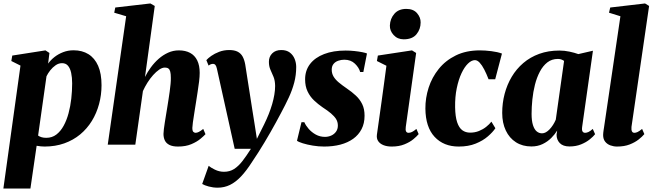

<svg xmlns="http://www.w3.org/2000/svg" viewBox="-24 -837 3776 1111"><path d="M-4.5 254 94.5 -457.5 41.5 -484 47 -515.5 239 -545.5 262 -530.5 254.5 -469Q269 -489.5 291.2 -507Q313.5 -524.5 341.5 -535.2Q369.5 -546 402 -546Q451.5 -546 487.8 -523.5Q524 -501 543.8 -456.2Q563.5 -411.5 563.5 -344Q563.5 -287.5 549.2 -234.8Q535 -182 507.5 -137.2Q480 -92.5 440 -59.2Q400 -26 348 -7.5Q296 11 234 11Q223 11 211.2 9.8Q199.5 8.5 188 6.5L152 254ZM196.5 -52.5Q205 -46.5 216.5 -43Q228 -39.5 244 -39.5Q277 -39.5 301.8 -58.2Q326.5 -77 344 -108.8Q361.5 -140.5 372.5 -181.2Q383.5 -222 388.5 -266.5Q393.5 -311 393.5 -354.5Q393.5 -388.5 387.8 -415.2Q382 -442 369.2 -456.8Q356.5 -471.5 335 -471.5Q315.5 -471.5 298 -459.5Q280.5 -447.5 266.8 -430Q253 -412.5 245 -395.5Z M1006 11Q975.5 11 956.8 1.8Q938 -7.5 930 -24Q922 -40.5 922 -62Q922 -72.5 924.2 -90Q926.5 -107.5 929.8 -129.2Q933 -151 937 -173.8Q941 -196.5 944 -216.5Q947.5 -238.5 951.2 -262Q955 -285.5 958 -308.2Q961 -331 963 -351.2Q965 -371.5 964.5 -387.5Q964.5 -409.5 961.2 -422.2Q958 -435 950.5 -440.5Q943 -446 930 -446Q914.5 -446 897 -434Q879.5 -422 862 -402.5Q844.5 -383 829.2 -358.8Q814 -334.5 803 -310L759 0H599.5L706 -743L637 -763.5L643 -793.5L846 -817L871.5 -802.5L815 -391.5Q829 -420 849 -447.2Q869 -474.5 894.2 -496.8Q919.5 -519 948.8 -532.2Q978 -545.5 1011 -545.5Q1049 -545.5 1076 -531Q1103 -516.5 1117.2 -487.5Q1131.5 -458.5 1131.5 -415.5Q1131.5 -394.5 1128 -365.2Q1124.5 -336 1119.5 -305Q1114.5 -274 1110.5 -247Q1107.5 -228.5 1104.2 -207.8Q1101 -187 1097.8 -166.5Q1094.5 -146 1092 -128Q1089.5 -110 1089 -97Q1089 -79 1095 -73.8Q1101 -68.5 1107.5 -68.5Q1116 -68.5 1126.2 -73.5Q1136.5 -78.5 1152 -91L1165 -60.5Q1156.5 -51 1136 -33.8Q1115.5 -16.5 1083.2 -2.8Q1051 11 1006 11Z M1231 -440Q1227.5 -455.5 1222.2 -461.5Q1217 -467.5 1209.5 -467.5Q1202.5 -467.5 1196.2 -465.2Q1190 -463 1183 -457.5L1170 -489Q1179.5 -500 1198.5 -513.5Q1217.5 -527 1244.2 -537.2Q1271 -547.5 1302.5 -547.5Q1332 -547.5 1350.8 -538Q1369.5 -528.5 1379.8 -510Q1390 -491.5 1395 -464Q1400.5 -428 1407.2 -385.5Q1414 -343 1421 -297.8Q1428 -252.5 1435 -208Q1442 -163.5 1448.5 -123.5L1462.5 -33.5L1504 -116.5Q1519 -147 1530.8 -176.5Q1542.5 -206 1550.8 -234.2Q1559 -262.5 1563.5 -289.2Q1568 -316 1568 -340Q1567.5 -371 1558.8 -392.2Q1550 -413.5 1541 -433.2Q1532 -453 1532 -479.5Q1532 -509 1551.2 -528.2Q1570.5 -547.5 1603.5 -547.5Q1634 -547.5 1653 -533Q1672 -518.5 1681 -496Q1690 -473.5 1690 -449.5Q1690 -402.5 1678.5 -359Q1667 -315.5 1647 -272.5Q1627 -229.5 1602 -183Q1588 -156.5 1572.5 -128.2Q1557 -100 1540.5 -71Q1524 -42 1506.5 -13Q1489 16 1471 44.5Q1453 73 1434.5 100Q1402 151 1370.8 184Q1339.5 217 1306.8 233Q1274 249 1235.5 249Q1209 249 1184 242.2Q1159 235.5 1146 227.5L1183.5 122.5Q1194 132 1219.2 144.5Q1244.5 157 1272 157Q1305.5 157 1330.8 140.8Q1356 124.5 1379 94.8Q1402 65 1428 24H1334Z M2078.5 -420.5H2060Q2053.5 -445.5 2029.8 -468.5Q2006 -491.5 1968.5 -491.5Q1950 -491.5 1933 -485.5Q1916 -479.5 1905.8 -466.8Q1895.5 -454 1895.5 -434Q1895.5 -412 1906 -394.2Q1916.5 -376.5 1936.2 -360Q1956 -343.5 1983 -325Q2012.5 -305 2035.5 -283.5Q2058.5 -262 2072 -234.2Q2085.5 -206.5 2085.5 -167.5Q2085.5 -123 2068.2 -89.8Q2051 -56.5 2019.8 -34Q1988.5 -11.5 1945.8 -0.2Q1903 11 1851.5 11Q1819 11 1786 5.5Q1753 0 1728.2 -7.8Q1703.5 -15.5 1694.5 -22.5L1720.5 -130H1737Q1745 -111 1762.2 -91.2Q1779.5 -71.5 1803.5 -58.2Q1827.5 -45 1856.5 -45Q1875.5 -45 1892.5 -52.5Q1909.5 -60 1920.2 -74.8Q1931 -89.5 1931 -110.5Q1931 -131.5 1920.8 -148Q1910.5 -164.5 1891 -181Q1871.5 -197.5 1842 -216.5Q1816.5 -234 1793.2 -256Q1770 -278 1755.8 -307.8Q1741.5 -337.5 1741.5 -378Q1741.5 -429.5 1770.2 -466.8Q1799 -504 1851.5 -524.2Q1904 -544.5 1976 -544.5Q2000.5 -544.5 2026.5 -541.8Q2052.5 -539 2072.5 -535Q2092.5 -531 2099.5 -527.5Z M2242.5 11Q2215.5 11 2195.2 3Q2175 -5 2164.5 -20.2Q2154 -35.5 2157 -58Q2159 -73 2163 -100.5Q2167 -128 2172.2 -165.8Q2177.5 -203.5 2184 -249.8Q2190.5 -296 2197.5 -348.2Q2204.5 -400.5 2212 -456.5L2157 -484L2162.5 -515.5L2360 -545.5L2384 -530.5L2324 -102.5Q2321.5 -84.5 2325.8 -76.5Q2330 -68.5 2340 -68.5Q2350 -68.5 2360.2 -73.5Q2370.5 -78.5 2385.5 -91L2398.5 -61Q2388.5 -48.5 2368 -31.5Q2347.5 -14.5 2316.2 -1.8Q2285 11 2242.5 11ZM2312 -609.5Q2276.5 -609.5 2253.8 -634.2Q2231 -659 2232 -689.5Q2233.5 -729 2258 -757.2Q2282.5 -785.5 2327 -785.5Q2368 -785.5 2389.2 -760.8Q2410.5 -736 2410 -707Q2410 -668 2386 -638.8Q2362 -609.5 2312 -609.5Z M2630.5 11Q2543 11 2490.8 -45.2Q2438.5 -101.5 2437.5 -208.5Q2437 -269.5 2456.2 -329.5Q2475.5 -389.5 2514.8 -438.2Q2554 -487 2613.5 -516.2Q2673 -545.5 2753 -545.5Q2782.5 -545.5 2819 -541Q2855.5 -536.5 2880.5 -527L2841.5 -378.5H2803Q2791 -410 2778 -435Q2765 -460 2751.5 -474.5Q2738 -489 2724 -489Q2704.5 -489 2684 -469.2Q2663.5 -449.5 2646.5 -413.2Q2629.5 -377 2619 -326.8Q2608.5 -276.5 2609.5 -216Q2610.5 -162 2621.2 -129.8Q2632 -97.5 2651 -83.5Q2670 -69.5 2696.5 -69.5Q2724 -69.5 2747.5 -79Q2771 -88.5 2789.2 -103Q2807.5 -117.5 2819.5 -133L2842.5 -95Q2827.5 -72.5 2799 -47.8Q2770.5 -23 2728.5 -6Q2686.5 11 2630.5 11Z M3344.5 -102.5Q3342 -83.5 3347 -76Q3352 -68.5 3362 -68.5Q3370.5 -68.5 3381 -73.2Q3391.5 -78 3406 -91L3419.5 -60.5Q3409.5 -47.5 3389 -30.8Q3368.5 -14 3338.8 -1.8Q3309 10.5 3271.5 10.5Q3234 10.5 3215.2 -9Q3196.5 -28.5 3196.5 -57.5L3200 -81.5Q3187.5 -60.5 3166.2 -39Q3145 -17.5 3116 -3.5Q3087 10.5 3051 10.5Q2999.5 10.5 2961.5 -13.8Q2923.5 -38 2902.8 -81.8Q2882 -125.5 2882 -183.5Q2882 -240.5 2896 -293.8Q2910 -347 2937 -392.5Q2964 -438 3004 -472.2Q3044 -506.5 3096.5 -525.5Q3149 -544.5 3212.5 -544.5Q3242.5 -544.5 3271.5 -538.2Q3300.5 -532 3322.5 -524L3407 -543.5ZM3240 -484.5Q3234.5 -488.5 3225.8 -492.2Q3217 -496 3204.5 -496Q3169 -496 3143.2 -476Q3117.5 -456 3099.8 -422.2Q3082 -388.5 3071.5 -347Q3061 -305.5 3056.5 -261.5Q3052 -217.5 3052 -178Q3052 -138 3060 -113Q3068 -88 3081.5 -76.8Q3095 -65.5 3112.5 -65.5Q3123.5 -65.5 3134.5 -71.5Q3145.5 -77.5 3156 -88.5Q3166.5 -99.5 3175.8 -113.8Q3185 -128 3192 -144.5Z M3630 -102.5Q3628.5 -85 3632.8 -76.8Q3637 -68.5 3647 -68.5Q3655 -68.5 3665 -73Q3675 -77.5 3691.5 -91L3704.5 -61Q3692 -46 3671 -29.5Q3650 -13 3619.2 -1Q3588.5 11 3546.5 11Q3526.5 11 3508 4.2Q3489.5 -2.5 3477.8 -17.2Q3466 -32 3466 -56Q3466 -61.5 3466.8 -69Q3467.5 -76.5 3468.8 -84.5Q3470 -92.5 3471 -98.5L3566 -743L3500 -763.5L3507 -793.5L3708.5 -817L3732 -802.5Z"/></svg>

Font: Merriweather 72pt Black
Style: Italic
Weight: 900
Italic angle: -7.8°
Version: Version 2.101